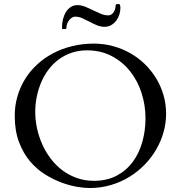

<svg xmlns="http://www.w3.org/2000/svg" viewBox="-20 -927 904 960"><path d="M426.8 13.2Q404.8 13.2 368.7 7.6Q332.5 2 291 -12.9Q249.5 -27.8 207.3 -53.7Q165 -79.6 130.9 -119.6Q96.7 -159.7 75.2 -216.1Q53.7 -272.5 53.7 -348.6Q53.7 -399.4 67.4 -446Q81.1 -492.7 106 -532.7Q130.9 -572.8 166.5 -605.2Q202.1 -637.7 246.1 -660.9Q290 -684.1 341.6 -696.5Q393.1 -709 449.7 -709Q498.5 -709 544.4 -696.5Q590.3 -684.1 630.4 -661.6Q670.4 -639.2 703.4 -607.2Q736.3 -575.2 760.3 -536.1Q784.2 -497.1 797.4 -451.9Q810.5 -406.7 810.5 -357.9Q810.5 -312 797.9 -266.6Q785.2 -221.2 761.2 -179.9Q737.3 -138.7 703.1 -103.5Q668.9 -68.4 626.2 -42.2Q583.5 -16.1 533.2 -1.5Q482.9 13.2 426.8 13.2ZM156.2 -367.2Q156.2 -326.2 165.3 -284.7Q174.3 -243.2 191.4 -205.1Q208.5 -167 233.9 -133.5Q259.3 -100.1 291.7 -75.7Q324.2 -51.3 364 -37.1Q403.8 -22.9 449.7 -22.9Q515.6 -22.9 564.2 -49.1Q612.8 -75.2 644.5 -118.7Q676.3 -162.1 691.9 -218.5Q707.5 -274.9 707.5 -335Q707.5 -400.9 687.7 -462.2Q668 -523.4 630.4 -570.8Q592.8 -618.2 538.3 -646.7Q483.9 -675.3 414.6 -675.3Q373 -675.3 337.6 -663.1Q302.2 -650.9 273.4 -629.6Q244.6 -608.4 222.7 -579.1Q200.7 -549.8 186 -515.4Q171.4 -481 163.8 -443.4Q156.2 -405.8 156.2 -367.2ZM575.2 -906.7Q577.6 -906.7 578.9 -904.3Q580.1 -901.9 580.8 -898.7Q581.5 -895.5 581.8 -892.1Q582 -888.7 582 -886.7Q582 -870.6 576.7 -854Q571.3 -837.4 561 -823.7Q550.8 -810.1 536.1 -801.5Q521.5 -793 502.9 -793Q482.9 -793 464.4 -800.8Q445.8 -808.6 428 -818.1Q410.2 -827.6 392.1 -835.7Q374 -843.8 355 -843.8Q348.1 -843.8 340.6 -839.4Q333 -835 326.7 -827.4Q320.3 -819.8 316.2 -809.6Q312 -799.3 312 -787.6Q312 -783.7 309.6 -782.7Q307.1 -781.7 304.2 -781.7H293.9Q290 -781.7 290 -789.6Q290 -812 295.4 -832.5Q300.8 -853 310.5 -868.2Q320.3 -883.3 334.5 -892.3Q348.6 -901.4 366.2 -901.4Q386.7 -901.4 406.2 -893.3Q425.8 -885.3 445.1 -875.7Q464.4 -866.2 483.6 -858.2Q502.9 -850.1 522 -850.1Q530.8 -850.1 537.6 -855Q544.4 -859.9 549.1 -867.4Q553.7 -875 555.9 -883.8Q558.1 -892.6 558.1 -899.9Q558.1 -902.8 560.5 -904.8Q563 -906.7 565.9 -906.7Z"/></svg>

Font: Kurinto Book Core
Style: Regular
Weight: 400
Designer: Kurinto was developed by Clint Goss from a range of fonts that are compatible with the SIL Open Font License Version 1.1
Foundry: Clinton F. Goss
Version: Version 2.196; July 25, 2020